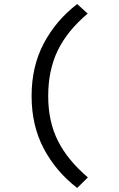

<svg xmlns="http://www.w3.org/2000/svg" viewBox="-20 -752 590 948"><path d="M414 124Q314 39 266 -56.5Q218 -152 218 -278Q218 -405 265 -502.5Q312 -600 413 -685L361 -732Q256 -651 196 -537.5Q136 -424 136 -278Q136 -132 196 -18.5Q256 95 361 176Z"/></svg>

Font: Codetta
Style: Regular
Weight: 400
Italic angle: -11°
Designer: Ulrich Proeller
Foundry: PROSA GmbH
Version: Version 2.00;September 29, 2018;FontCreator 11.5.0.2427 64-b